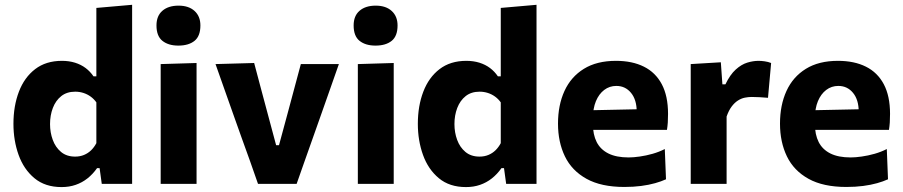

<svg xmlns="http://www.w3.org/2000/svg" viewBox="-20 -766 3762 800"><path d="M236.5 13.5Q168 13.5 123.5 -23.5Q79 -60.5 57.5 -120.5Q36 -180.5 36 -250Q36 -324.5 58.8 -384Q81.5 -443.5 126.5 -478Q171.5 -512.5 238 -512.5Q267.5 -512.5 292.5 -504.8Q317.5 -497 336.8 -482.5Q356 -468 369.5 -448H381.5V-493.5Q381.5 -554.5 381.5 -613.8Q381.5 -673 381.5 -733L530.5 -746Q530.5 -687 530.5 -624.8Q530.5 -562.5 530.5 -493.5V-216Q530.5 -154 530.5 -103.8Q530.5 -53.5 530.5 0H404L395 -65.5H384.5Q366.5 -40 344.2 -22.5Q322 -5 295.2 4.2Q268.5 13.5 236.5 13.5ZM293 -113.5Q313.5 -113.5 330.2 -120.5Q347 -127.5 359.8 -140Q372.5 -152.5 381.5 -169.5V-339.5Q371.5 -353.5 357.8 -363.5Q344 -373.5 327.5 -378.8Q311 -384 293.5 -384Q258.5 -384 235.2 -365.5Q212 -347 200.2 -316.2Q188.5 -285.5 188.5 -249Q188.5 -214 199.8 -183.2Q211 -152.5 234.2 -133Q257.5 -113.5 293 -113.5Z M649.5 0Q649.5 -53.5 649.5 -103.8Q649.5 -154 649.5 -216V-266Q649.5 -315.5 649.5 -354.8Q649.5 -394 649.5 -428.8Q649.5 -463.5 649.5 -499L799 -503.5Q799 -467.5 799 -432Q799 -396.5 799 -356.5Q799 -316.5 799 -266V-216Q799 -154 799 -103.8Q799 -53.5 799 0ZM723 -576Q681.5 -576 656.8 -595.8Q632 -615.5 632 -660Q632 -700 656.8 -721.2Q681.5 -742.5 724 -742.5Q766.5 -742.5 790.8 -720.2Q815 -698 815 -660Q815 -615.5 790.5 -595.8Q766 -576 723 -576Z M1055 0Q1039 -47 1021.8 -94.8Q1004.5 -142.5 988 -188.5L956.5 -277Q937 -332 917.2 -388Q897.5 -444 878 -499L1039 -503.5Q1053 -451 1066.8 -398.8Q1080.5 -346.5 1095 -293.5L1130.5 -161H1142.5L1178.5 -294Q1193 -348.5 1206.8 -399.5Q1220.5 -450.5 1233.5 -499H1392Q1372.5 -443.5 1352.8 -387.5Q1333 -331.5 1313.5 -276L1282 -187Q1265.5 -140 1249 -93.8Q1232.5 -47.5 1216 0Z M1471 0Q1471 -53.5 1471 -103.8Q1471 -154 1471 -216V-266Q1471 -315.5 1471 -354.8Q1471 -394 1471 -428.8Q1471 -463.5 1471 -499L1620.5 -503.5Q1620.5 -467.5 1620.5 -432Q1620.5 -396.5 1620.5 -356.5Q1620.5 -316.5 1620.5 -266V-216Q1620.5 -154 1620.5 -103.8Q1620.5 -53.5 1620.5 0ZM1544.5 -576Q1503 -576 1478.2 -595.8Q1453.5 -615.5 1453.5 -660Q1453.5 -700 1478.2 -721.2Q1503 -742.5 1545.5 -742.5Q1588 -742.5 1612.2 -720.2Q1636.5 -698 1636.5 -660Q1636.5 -615.5 1612 -595.8Q1587.5 -576 1544.5 -576Z M1921.5 13.5Q1853 13.5 1808.5 -23.5Q1764 -60.5 1742.5 -120.5Q1721 -180.5 1721 -250Q1721 -324.5 1743.8 -384Q1766.5 -443.5 1811.5 -478Q1856.5 -512.5 1923 -512.5Q1952.5 -512.5 1977.5 -504.8Q2002.5 -497 2021.8 -482.5Q2041 -468 2054.5 -448H2066.5V-493.5Q2066.5 -554.5 2066.5 -613.8Q2066.5 -673 2066.5 -733L2215.5 -746Q2215.5 -687 2215.5 -624.8Q2215.5 -562.5 2215.5 -493.5V-216Q2215.5 -154 2215.5 -103.8Q2215.5 -53.5 2215.5 0H2089L2080 -65.5H2069.5Q2051.5 -40 2029.2 -22.5Q2007 -5 1980.2 4.2Q1953.5 13.5 1921.5 13.5ZM1978 -113.5Q1998.5 -113.5 2015.2 -120.5Q2032 -127.5 2044.8 -140Q2057.5 -152.5 2066.5 -169.5V-339.5Q2056.5 -353.5 2042.8 -363.5Q2029 -373.5 2012.5 -378.8Q1996 -384 1978.5 -384Q1943.5 -384 1920.2 -365.5Q1897 -347 1885.2 -316.2Q1873.5 -285.5 1873.5 -249Q1873.5 -214 1884.8 -183.2Q1896 -152.5 1919.2 -133Q1942.5 -113.5 1978 -113.5Z M2581.5 13Q2485 13 2423.8 -21Q2362.5 -55 2333.8 -114.5Q2305 -174 2305 -251Q2305 -328 2332 -387Q2359 -446 2412.8 -479.2Q2466.5 -512.5 2546.5 -512.5Q2614.5 -512.5 2663 -488.2Q2711.5 -464 2737.5 -415Q2763.5 -366 2763.5 -291.5Q2763.5 -271.5 2762.5 -256Q2761.5 -240.5 2759 -225L2631 -273.5Q2632 -280 2632.5 -287Q2633 -294 2633 -300Q2633 -350.5 2609.2 -379.2Q2585.5 -408 2548 -408Q2519.5 -408 2497.5 -391.2Q2475.5 -374.5 2463 -344.5Q2450.5 -314.5 2450.5 -273V-248.5Q2450.5 -205 2466.2 -174Q2482 -143 2515 -126.5Q2548 -110 2599.5 -110Q2619.5 -110 2645.8 -113.8Q2672 -117.5 2699.2 -125.2Q2726.5 -133 2750 -145L2755 -19Q2735.5 -10 2709.8 -2.8Q2684 4.5 2651.5 8.8Q2619 13 2581.5 13ZM2362.5 -225V-305L2672 -311.5L2759 -287V-225Z M2858 0Q2858 -53.5 2858 -103.8Q2858 -154 2858 -216V-266Q2858 -323.5 2858 -381.5Q2858 -439.5 2858 -499L2983.5 -506.5L2990 -414.5H3002.5Q3022 -455 3045.5 -476.2Q3069 -497.5 3093.5 -505Q3118 -512.5 3140.5 -512.5Q3152 -512.5 3166.2 -510.5Q3180.5 -508.5 3193 -503.5L3180 -358.5Q3160.5 -360 3145 -361Q3129.5 -362 3112 -362Q3098 -362 3083.2 -359Q3068.5 -356 3054.5 -347Q3040.5 -338 3028.5 -322Q3016.5 -306 3007.5 -280.5V-208Q3007.5 -152 3007.5 -102.8Q3007.5 -53.5 3007.5 0Z M3506.5 13Q3410 13 3348.8 -21Q3287.5 -55 3258.8 -114.5Q3230 -174 3230 -251Q3230 -328 3257 -387Q3284 -446 3337.8 -479.2Q3391.5 -512.5 3471.5 -512.5Q3539.5 -512.5 3588 -488.2Q3636.5 -464 3662.5 -415Q3688.5 -366 3688.5 -291.5Q3688.5 -271.5 3687.5 -256Q3686.5 -240.5 3684 -225L3556 -273.5Q3557 -280 3557.5 -287Q3558 -294 3558 -300Q3558 -350.5 3534.2 -379.2Q3510.5 -408 3473 -408Q3444.5 -408 3422.5 -391.2Q3400.5 -374.5 3388 -344.5Q3375.5 -314.5 3375.5 -273V-248.5Q3375.5 -205 3391.2 -174Q3407 -143 3440 -126.5Q3473 -110 3524.5 -110Q3544.5 -110 3570.8 -113.8Q3597 -117.5 3624.2 -125.2Q3651.5 -133 3675 -145L3680 -19Q3660.5 -10 3634.8 -2.8Q3609 4.5 3576.5 8.8Q3544 13 3506.5 13ZM3287.5 -225V-305L3597 -311.5L3684 -287V-225Z"/></svg>

Font: Commissioner Thin
Style: Bold
Weight: 700
Version: Version 1.001;gftools[0.9.23]